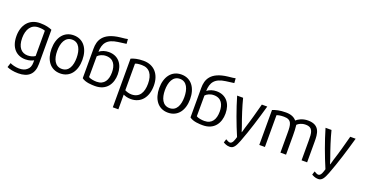

<svg xmlns="http://www.w3.org/2000/svg" viewBox="-41 -1584 4995 2629"><g transform="rotate(20 2456.5 -269.5)"><path d="M381 -97C358 -80 319 -66 274 -66C183 -66 123 -132 123 -266C123 -393 178 -479 286 -479C332 -479 361 -474 381 -465ZM461 -10V-508C426 -524 370 -541 287 -541C128 -541 40 -426 40 -265C40 -94 134 -5 262 -5C320 -5 363 -23 382 -35V-2C382 47 367 84 336 107C311 130 274 142 223 142C173 141 121 127 92 112C84 134 77 155 71 177C110 195 167 208 236 208C383 208 461 137 461 -10Z M917 -264C917 -148 878 -53 776 -53C675 -53 634 -148 634 -264C634 -379 674 -479 776 -479C878 -479 917 -379 917 -264ZM1001 -264C1001 -427 919 -542 776 -542C633 -542 551 -427 551 -264C551 -102 632 13 776 13C920 13 1001 -102 1001 -264Z M1091 -32C1143 10 1240 12 1284 12C1451 12 1524 -107 1524 -244C1524 -393 1444 -491 1306 -491C1254 -491 1203 -474 1169 -446C1173 -569 1219 -642 1374 -663L1494 -679L1489 -747C1473 -742 1440 -739 1383 -733C1134 -705 1091 -581 1091 -462ZM1440 -243C1440 -132 1396 -51 1284 -51C1246 -51 1192 -59 1167 -76L1168 -379C1191 -405 1237 -428 1288 -428C1403 -428 1440 -342 1440 -243Z M1957 -266C1957 -137 1908 -51 1792 -51C1751 -51 1715 -66 1695 -76V-464C1715 -473 1745 -478 1791 -478C1902 -478 1957 -399 1957 -266ZM2041 -268C2041 -435 1947 -541 1793 -541C1711 -541 1653 -525 1614 -507V202H1695V-13C1718 -1 1758 12 1805 12C1952 12 2041 -98 2041 -268Z M2487 -264C2487 -148 2448 -53 2346 -53C2245 -53 2204 -148 2204 -264C2204 -379 2244 -479 2346 -479C2448 -479 2487 -379 2487 -264ZM2571 -264C2571 -427 2489 -542 2346 -542C2203 -542 2121 -427 2121 -264C2121 -102 2202 13 2346 13C2490 13 2571 -102 2571 -264Z M2661 -32C2713 10 2810 12 2854 12C3021 12 3094 -107 3094 -244C3094 -393 3014 -491 2876 -491C2824 -491 2773 -474 2739 -446C2743 -569 2789 -642 2944 -663L3064 -679L3059 -747C3043 -742 3010 -739 2953 -733C2704 -705 2661 -581 2661 -462ZM3010 -243C3010 -132 2966 -51 2854 -51C2816 -51 2762 -59 2737 -76L2738 -379C2761 -405 2807 -428 2858 -428C2973 -428 3010 -342 3010 -243Z M3598 -531H3519C3483 -396 3452 -279 3411 -153C3403 -127 3393 -82 3389 -80C3383 -94 3375 -123 3365 -154C3318 -283 3276 -413 3246 -531H3159C3212 -350 3280 -166 3352 3C3340 43 3324 107 3284 107C3266 107 3249 96 3223 82L3207 134C3227 144 3255 163 3303 163C3360 163 3386 111 3416 35C3483 -140 3542 -332 3598 -531Z M4372 0V-302C4372 -411 4367 -543 4189 -543C4108 -543 4050 -508 4022 -482C3991 -520 3942 -543 3868 -543C3777 -543 3720 -527 3675 -509V0H3757V-463C3778 -472 3811 -479 3862 -479C3977 -479 3983 -406 3983 -290V0H4065V-278C4065 -330 4063 -385 4057 -432C4080 -455 4120 -478 4179 -478C4289 -478 4291 -395 4291 -288V0Z M4886 -531H4807C4771 -396 4740 -279 4699 -153C4691 -127 4681 -82 4677 -80C4671 -94 4663 -123 4653 -154C4606 -283 4564 -413 4534 -531H4447C4500 -350 4568 -166 4640 3C4628 43 4612 107 4572 107C4554 107 4537 96 4511 82L4495 134C4515 144 4543 163 4591 163C4648 163 4674 111 4704 35C4771 -140 4830 -332 4886 -531Z"/></g></svg>

Font: Repo
Style: Regular
Weight: 400
Designer: Stefan Peev
Foundry: Context Ltd
Version: Version 0.000